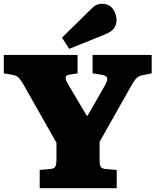

<svg xmlns="http://www.w3.org/2000/svg" viewBox="-21 -990 818 1010"><path d="M188 0V-96L245 -101Q263 -103 269.5 -113Q276 -123 276 -153V-239L102 -546Q89 -568 78 -580.5Q67 -593 41 -597L-1 -604V-701H387V-604L342 -597Q326 -595 324.5 -582.5Q323 -570 337 -547L435 -382H440L530 -539Q546 -567 542.5 -580Q539 -593 513 -597L466 -604V-701H777V-604L726 -594Q708 -590 695.5 -577Q683 -564 669 -538L503 -244V-149Q503 -123 508.5 -113Q514 -103 535 -101L593 -96V0ZM343 -733 305 -792 460 -944Q477 -961 489.5 -965.5Q502 -970 515 -970Q553 -970 572.5 -943.5Q592 -917 592 -883Q592 -860 578.5 -841Q565 -822 529 -808Z"/></svg>

Font: Literata Black
Style: Regular
Weight: 900
Designer: Latin by Veronika Burian and Jose Scaglione. Greek by Irene Vlachou. Cyrillic by Vera Evstafieva.
Foundry: TypeTogether
Version: Version 3.103;gftools[0.9.29]